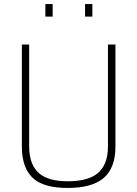

<svg xmlns="http://www.w3.org/2000/svg" viewBox="-20 -920 678 948"><path d="M314 8Q201 8 148 -36Q88 -86 88 -196V-700H124V-197Q124 -104 176 -62Q222 -25 314 -25Q411 -25 459 -62Q513 -104 513 -197V-700H550V-196Q550 -87 487 -37Q429 8 314 8ZM240 -838H204V-900H240ZM436 -838H400V-900H436Z"/></svg>

Font: Storia Sans Thin
Style: Regular
Weight: 100
Designer: Accademia di Belle Arti di Urbino and others
Foundry: Accademia di Belle Arti di Urbino and others.
Version: Version 60.001;May 25, 2020;FontCreator 12.0.0.2522 64-bit